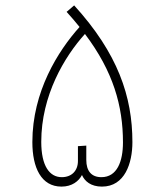

<svg xmlns="http://www.w3.org/2000/svg" viewBox="-20 -692 610 712"><path d="M208 0C247 0 272 -20 284 -43C294 -20 317 0 358 0C443 0 471 -87 471 -165C471 -334 417 -494 255 -672L227 -648C244 -629 260 -611 275 -592C195 -503 100 -352 100 -165C100 -70 133 0 208 0ZM300 -99V-152L269 -150V-95C269 -59 246 -35 209 -35C164 -35 133 -76 133 -166C133 -338 219 -482 295 -566C400 -427 436 -299 436 -164C436 -93 414 -35 356 -35C319 -35 300 -58 300 -99Z"/></svg>

Font: Noto Sans Arabic ExtLt
Style: Regular
Weight: 200
Designer: Monotype Design Team, Nadine Chahine, Nizar Qandah and Khaled Hosny
Foundry: Monotype Imaging Inc.
Version: Version 2.012